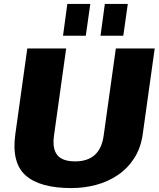

<svg xmlns="http://www.w3.org/2000/svg" viewBox="-20 -947 808 978"><path d="M344 11Q183 11 110.5 -53.5Q38 -118 58 -263L119 -700H317L255 -256Q246 -189 272 -157Q298 -125 363 -125Q490 -125 508 -256L570 -700H768L707 -263Q697 -192 663 -140Q629 -88 579 -54.5Q529 -21 468.5 -5Q408 11 344 11ZM440 -927 417 -765H301L323 -927ZM631 -927 608 -765H492L514 -927Z"/></svg>

Font: Pathway Extreme 8pt Thin 12pt ExtraBold
Style: Italic
Weight: 800
Italic angle: -8°
Version: Version 1.001;gftools[0.9.26]